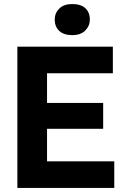

<svg xmlns="http://www.w3.org/2000/svg" viewBox="-20 -931 675 951"><path d="M66 0V-700H539V-568H213V-421H491V-293H213V-132H546V0ZM251 -834Q251 -866 273.5 -888.5Q296 -911 338 -911Q380 -911 402.5 -890.5Q425 -870 425 -834Q425 -803 402.5 -780Q380 -757 338 -757Q296 -757 273.5 -778Q251 -799 251 -834Z"/></svg>

Font: Our Lexend SemiBold
Style: Regular
Weight: 600
Designer: Bonnie Shaver-Troup, Thomas Jockin
Foundry: Lexend
Version: Version 1.007